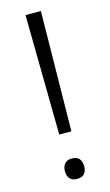

<svg xmlns="http://www.w3.org/2000/svg" viewBox="-114 -757 465 809"><g transform="rotate(-15 118.5 -352.5)"><path d="M146 -191H93L86 -714H153ZM76 -35Q76 -56 86.5 -68Q97 -80 117 -80Q140 -80 150 -68Q160 -56 160 -35Q160 -15 150 -3Q140 9 117 9Q97 9 86.5 -3Q76 -15 76 -35Z"/></g></svg>

Font: Noto Sans Hebrew Thin Light
Style: Regular
Weight: 300
Version: Version 3.001